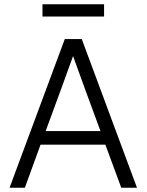

<svg xmlns="http://www.w3.org/2000/svg" viewBox="-20 -884 690 904"><path d="M476 -203H171L97 0H25L285 -700H365L625 0H551ZM195 -267H453L382 -460L324 -620L266 -460ZM180 -864H470V-806H180Z"/></svg>

Font: Retni Sans
Style: Regular
Weight: 400
Designer: Vitaly Kuzmin
Foundry: ParaType Ltd.
Version: Version 1.00;March 2, 2019;FontCreator 11.5.0.2425 64-bit; t